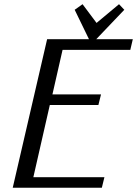

<svg xmlns="http://www.w3.org/2000/svg" viewBox="-20 -885 646 905"><path d="M460 0H40L202.1 -700.2H399.4L332 -838.9L369.1 -865.2L435.1 -776.9L541 -865.2L565.9 -838.9L433.6 -700.2H606L594.2 -649.9H274.9L227.1 -439.9H456.1L443.8 -390.1H214.8L137.2 -49.8H472.2Z"/></svg>

Font: Pfennig
Style: Italic
Weight: 500
Italic angle: -13°
Version: Version 20120410 ; ttfautohint (v0.8)